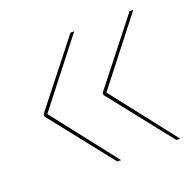

<svg xmlns="http://www.w3.org/2000/svg" viewBox="-89 -601 634 629"><g transform="rotate(-20 228.5 -286.5)"><path d="M56 -286 231 -62H218L44 -282V-290L218 -511H231L56 -287ZM262 -286 437 -62H424L250 -282V-290L424 -511H437L262 -287Z"/></g></svg>

Font: Hepta Slab Thin
Style: Regular
Weight: 250
Designer: Michael LaGattuta
Foundry: Michael LaGattuta
Version: Version 1.100; ttfautohint (v1.8) -l 8 -r 50 -G 200 -x 14 -D